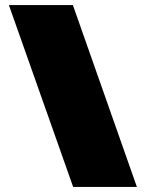

<svg xmlns="http://www.w3.org/2000/svg" viewBox="-20 -682 574 756"><path d="M268 54 15 -662H267L519 54Z"/></svg>

Font: Kanit Black
Style: Regular
Weight: 900
Designer: Katatrad Team
Foundry: CadsonDemak
Version: Version 2.000; ttfautohint (v1.8.3)